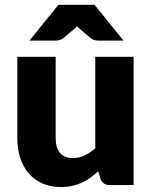

<svg xmlns="http://www.w3.org/2000/svg" viewBox="-20 -748 620 776"><path d="M205 -518.5V-189.5Q205 -151 222.5 -130Q240 -109 274 -109Q299.5 -109 321.8 -119.5Q344 -130 365 -149V-518.5H520V0H424Q395 0 386 -26L376.5 -56Q361.5 -41.5 345.5 -29.8Q329.5 -18 311.2 -9.8Q293 -1.5 272 3.2Q251 8 226 8Q183.5 8 150.8 -6.8Q118 -21.5 95.5 -48Q73 -74.5 61.5 -110.5Q50 -146.5 50 -189.5V-518.5ZM479 -584H376Q367 -584 359.5 -586.8Q352 -589.5 346 -594L304 -630Q300.5 -632.5 297.5 -635.5Q294.5 -638.5 291.5 -642.5Q288.5 -638.5 285.2 -635.5Q282 -632.5 279 -630L236 -594Q231.5 -590 223.2 -587Q215 -584 206 -584H99L216 -728.5H362Z"/></svg>

Font: LatoHex
Style: Regular
Weight: 900
Designer: Lukasz Dziedzic
Foundry: tyPoland Lukasz Dziedzic
Version: Version 1.104; Western+Polish opensource